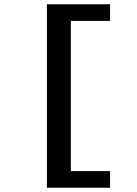

<svg xmlns="http://www.w3.org/2000/svg" viewBox="-20 -728 640 900"><path d="M200 152V-708H496V-630H312V74H496V152Z"/></svg>

Font: Source Code Pro ExtraLight
Style: Bold
Weight: 700
Monospace: yes
Version: Version 1.018;hotconv 1.0.116;makeotfexe 2.5.65601